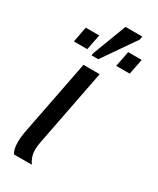

<svg xmlns="http://www.w3.org/2000/svg" viewBox="-200 -842 742 903"><g transform="rotate(30 171.0 -391.0)"><path d="M119.1 -67.9Q119.1 -31.7 141.1 0H44.4Q37.6 -9.8 34.2 -24.9Q30.8 -40 30.8 -61Q30.8 -85.4 36.1 -115.2L116.7 -528.3H204.6L123.5 -110.8Q119.1 -88.9 119.1 -67.9ZM286.6 -763.7 163.6 -585.9H127L130.4 -602.1L198.7 -781.7H290ZM111.8 -685.1 95.2 -601.1H22.5L38.6 -685.1ZM342.3 -685.1 325.7 -601.1H252.4L269 -685.1Z"/></g></svg>

Font: Arimo
Style: Italic
Weight: 400
Italic angle: -12°
Designer: Steve Matteson
Foundry: Monotype Imaging Inc.
Version: Version 1.33